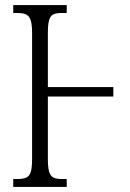

<svg xmlns="http://www.w3.org/2000/svg" viewBox="-20 -734 509 754"><path d="M32 -31H50Q72 -31 84 -37Q96 -43 101 -59.5Q106 -76 106 -110V-605Q106 -638 100.5 -654.5Q95 -671 83 -677Q71 -683 48 -683H32V-714H242V-683H223Q201 -683 189.5 -677.5Q178 -672 173 -655.5Q168 -639 168 -605V-392H425V-355H168V-110Q168 -76 173 -59.5Q178 -43 189.5 -37Q201 -31 223 -31H242V0H32Z"/></svg>

Font: Noto Serif CondLight
Style: Regular
Weight: 300
Width: 3
Designer: Monotype Design Team
Foundry: Monotype Imaging Inc.
Version: Version 1.001